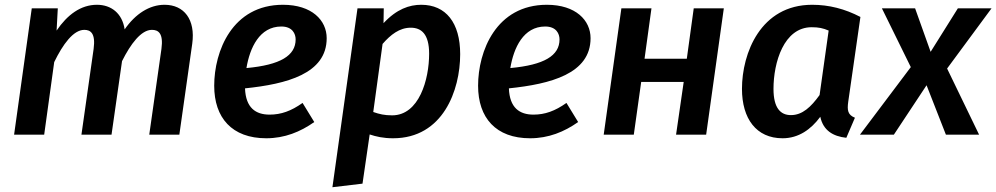

<svg xmlns="http://www.w3.org/2000/svg" viewBox="-20 -564 4172 804"><path d="M669 -544C606 -544 547 -506 502 -441C492 -508 446 -544 386 -544C318 -544 262 -502 217 -436L222 -529H113L39 0H165L207 -304C243 -378 287 -439 333 -439C359 -439 381 -425 372 -359L321 0H447L491 -308C527 -380 571 -439 616 -439C643 -439 665 -425 656 -359L605 0H731L785 -381C799 -482 751 -544 669 -544Z M1348 -404C1348 -479 1286 -544 1165 -544C952 -544 877 -349 877 -205C877 -71 951 15 1095 15C1172 15 1238 -12 1296 -53L1247 -133C1199 -99 1157 -84 1109 -84C1051 -84 1009 -112 1006 -194C1180 -212 1348 -255 1348 -404ZM1012 -279C1026 -364 1067 -453 1158 -453C1205 -453 1218 -422 1218 -399C1218 -331 1154 -292 1012 -279Z M1372 220 1498 205 1528 -1C1555 8 1585 15 1626 15C1835 15 1907 -186 1907 -337C1907 -469 1847 -544 1744 -544C1694 -544 1641 -526 1586 -467L1587 -529H1477ZM1622 -81C1590 -81 1569 -86 1543 -95L1582 -380C1616 -419 1653 -448 1700 -448C1744 -448 1777 -422 1777 -339C1777 -231 1735 -81 1622 -81Z M2453 -404C2453 -479 2391 -544 2270 -544C2057 -544 1982 -349 1982 -205C1982 -71 2056 15 2200 15C2277 15 2343 -12 2401 -53L2352 -133C2304 -99 2262 -84 2214 -84C2156 -84 2114 -112 2111 -194C2285 -212 2453 -255 2453 -404ZM2117 -279C2131 -364 2172 -453 2263 -453C2310 -453 2323 -422 2323 -399C2323 -331 2259 -292 2117 -279Z M2811 0H2937L3011 -529H2885L2856 -318H2679L2708 -529H2582L2508 0H2634L2665 -221H2843Z M3381 -544C3165 -544 3087 -341 3087 -192C3087 -67 3147 15 3257 15C3324 15 3376 -22 3415 -75C3427 -18 3468 7 3524 13L3560 -71C3530 -83 3527 -102 3532 -138L3583 -493C3518 -527 3451 -544 3381 -544ZM3379 -450C3408 -450 3427 -446 3450 -436L3412 -166C3376 -116 3340 -82 3292 -82C3248 -82 3219 -112 3219 -192C3219 -302 3262 -450 3379 -450Z M4132 -529H3991L3877 -347L3812 -529H3673L3794 -283L3581 0H3723L3860 -207L3941 0H4080L3946 -277Z"/></svg>

Font: Fira Sans Medium
Style: Italic
Weight: 500
Italic angle: -8°
Designer: bBox Type GmbH & Carrois Corporate GbR & Edenspiekermann AG
Foundry: bBox Type GmbH & Carrois Corporate GbR & Edenspiekermann AG
Version: Version 4.301;PS 004.301;hotconv 1.0.88;makeotf.lib2.5.64775